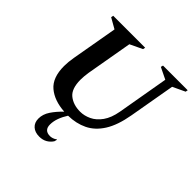

<svg xmlns="http://www.w3.org/2000/svg" viewBox="-230 -837 1254 1254"><g transform="rotate(45 397.0 -210.0)"><path d="M414 191Q399 214 376 227Q353 240 322 240Q282 240 258.5 218.5Q235 197 235 160Q235 120 260 82.5Q285 45 323 9Q226 3 168.5 -45.5Q111 -94 111 -201Q111 -220 113 -240.5Q115 -261 119 -284L175 -603L103 -644L106 -660H401L398 -644L312 -603L256 -283Q250 -244 250 -214Q250 -130 291.5 -97Q333 -64 396 -64Q434 -64 472 -82Q510 -100 539 -140.5Q568 -181 580 -248L642 -605L562 -644L566 -660H794L791 -644L706 -604L650 -284Q631 -176 590.5 -112Q550 -48 491 -19.5Q432 9 359 10Q339 41 327.5 72.5Q316 104 316 134Q316 188 370 188Q380 188 392.5 184Q405 180 415 172H419Z"/></g></svg>

Font: Spectral
Style: Bold Italic
Weight: 700
Italic angle: -10°
Designer: Jean-Baptiste Levee
Foundry: Production Type
Version: Version 2.001